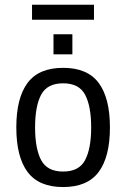

<svg xmlns="http://www.w3.org/2000/svg" viewBox="-20 -773 525 799"><path d="M242.7 5.4Q141.6 5.4 94.7 -57.4Q47.9 -120.1 47.9 -242.7Q47.9 -365.2 94.7 -428Q141.6 -490.7 242.7 -490.7Q343.8 -490.7 390.6 -428Q437.5 -365.2 437.5 -242.7Q437.5 -120.1 390.6 -57.4Q343.8 5.4 242.7 5.4ZM242.7 -59.1Q309.1 -59.1 334.2 -106.9Q359.4 -154.8 359.4 -242.7Q359.4 -331.1 334.2 -378.7Q309.1 -426.3 242.7 -426.3Q176.3 -426.3 151.1 -378.7Q126 -331.1 126 -242.7Q126 -154.8 151.1 -106.9Q176.3 -59.1 242.7 -59.1ZM202.6 -546.9V-630.4H281.2V-546.9ZM113.3 -690.9V-753.4H371.1V-690.9Z"/></svg>

Font: Anaheim Medium
Style: Regular
Weight: 500
Version: Version 2.001